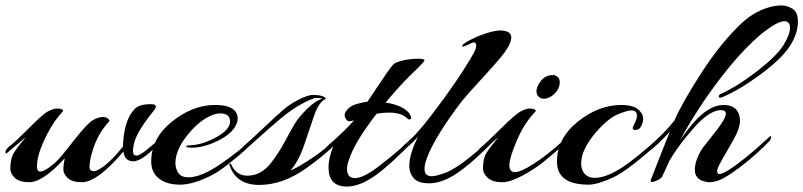

<svg xmlns="http://www.w3.org/2000/svg" viewBox="-42 -662 2954 706"><path d="M452 -139Q447 -121 447 -105.5Q447 -90 459.5 -90Q472 -90 500 -113Q528 -136 537 -145Q546 -154 546 -142Q546 -137 543 -134Q511 -102 496 -91Q468 -69 448 -69Q416 -69 412 -105Q316 8 259 8Q224 8 207.5 -7Q191 -22 191 -39Q191 -56 196 -80Q116 8 65 8Q30 8 13 -7.5Q-4 -23 -4 -42Q-4 -79 9 -100Q22 -121 53 -158Q-10 -105 -15.5 -100Q-21 -95 -22 -102Q-22 -111 -11 -121Q13 -139 64.5 -191Q116 -243 135.5 -253Q155 -263 167.5 -263Q180 -263 186 -259.5Q192 -256 189 -252Q160 -223 132 -170Q94 -96 94 -52Q94 -45 95 -40Q101 -21 134 -43Q146 -51 161.5 -64.5Q177 -78 228.5 -144Q280 -210 301 -221Q322 -232 335 -232Q348 -232 355.5 -225.5Q363 -219 359 -215Q308 -161 290 -76Q284 -41 291 -36.5Q298 -32 304.5 -32.5Q311 -33 320 -38Q360 -60 410 -123Q413 -217 451 -259Q467 -279 513 -279Q533 -279 531 -267L525 -257Q464 -182 452 -139Z M751 -156Q804 -185 804 -215Q804 -245 768 -245Q751 -245 732 -236Q690 -217 651 -170Q603 -112 603 -62Q603 -43 613.5 -26.5Q624 -10 651 -10Q698 -10 770 -59.5Q842 -109 894 -159Q906 -171 906 -160Q906 -153 900 -148Q863 -114 850.5 -102.5Q838 -91 801 -61.5Q764 -32 741 -20Q670 17 620.5 17Q571 17 542.5 -5.5Q514 -28 514 -68Q514 -153 590 -214.5Q666 -276 749 -276Q805 -276 824 -252Q832 -240 832 -226.5Q832 -213 823 -197Q805 -166 755.5 -142.5Q706 -119 662 -119Q645 -119 643.5 -122Q642 -125 646 -126.5Q650 -128 657 -128Q697 -128 751 -156Z M802 -55Q801 -56 801 -58Q801 -60 804.5 -60Q808 -60 809 -56Q827 -16 868 -16Q919 -16 957 -66Q985 -103 1006.5 -143.5Q1028 -184 1042.5 -208Q1057 -232 1087.5 -262Q1118 -292 1143 -299Q1137 -302 1123 -302Q1109 -302 1070.5 -281.5Q1032 -261 994 -229.5Q956 -198 912 -158Q868 -118 859 -111Q850 -104 848 -111Q846 -118 853 -124Q879 -146 928 -192.5Q977 -239 1002.5 -260.5Q1028 -282 1060 -297.5Q1092 -313 1108 -313Q1148 -313 1157 -299Q1131 -288 1114.5 -241Q1098 -194 1077.5 -132Q1057 -70 1026 -35Q1052 -45 1106.5 -81.5Q1161 -118 1203 -161Q1212 -169 1216 -163Q1216 -161 1216 -158.5Q1216 -156 1197 -137Q1178 -118 1150.5 -94.5Q1123 -71 1082 -42Q997 18 911.5 18Q826 18 802 -55Z M1376 -285Q1444 -274 1465 -242Q1473 -228 1467.5 -224Q1462 -220 1455 -227Q1434 -248 1388 -248Q1368 -248 1343 -244Q1262 -140 1241 -74Q1234 -55 1234 -42Q1234 -7 1263 -7Q1294 -7 1350 -50Q1423 -105 1477 -159Q1487 -170 1490 -164Q1493 -158 1485 -151Q1399 -61 1340.5 -18.5Q1282 24 1233 24Q1166 24 1166 -47Q1166 -81 1185 -128L1167 -111Q1159 -103 1155.5 -106.5Q1152 -110 1152 -113Q1152 -116 1160 -123Q1233 -187 1260 -220Q1241 -213 1234.5 -219Q1228 -225 1225.5 -235Q1223 -245 1235.5 -259.5Q1248 -274 1272.5 -280.5Q1297 -287 1309 -288Q1324 -310 1346 -343Q1368 -376 1381.5 -395.5Q1395 -415 1403 -424Q1411 -433 1439 -439.5Q1467 -446 1493 -446Q1519 -446 1519 -440.5Q1519 -435 1476 -394Q1433 -353 1376 -285Z M1519 -41Q1519 -14 1546 -14Q1562 -14 1596.5 -27Q1631 -40 1686 -84Q1741 -128 1760 -147.5Q1779 -167 1783 -166.5Q1787 -166 1786 -160.5Q1785 -155 1781 -151Q1696 -64 1640 -26Q1584 12 1536 12Q1495 12 1479 -7Q1463 -26 1463 -51Q1463 -96 1495 -159Q1437 -97 1437 -119Q1437 -123 1443 -128Q1490 -166 1544 -238Q1643 -367 1699 -465Q1709 -484 1709 -493Q1709 -514 1686 -501Q1660 -488 1658 -491Q1656 -494 1661 -499Q1685 -517 1727 -533Q1769 -549 1796 -550Q1838 -550 1838 -524Q1838 -509 1823.5 -484Q1809 -459 1740.5 -384.5Q1672 -310 1657 -291Q1554 -156 1526 -76Q1519 -55 1519 -41Z M1992 -386Q2000 -386 2009 -378.5Q2018 -371 2016 -353.5Q2014 -336 2000 -320.5Q1986 -305 1968.5 -300.5Q1951 -296 1940 -305Q1929 -314 1931 -331Q1933 -348 1949 -367Q1965 -386 1992 -386ZM1927 -252Q1886 -210 1858.5 -145.5Q1831 -81 1831 -55Q1831 -29 1851.5 -29Q1872 -29 1919.5 -59Q1967 -89 2028 -144Q2041 -156 2041 -141Q2041 -139 2039 -137Q1991 -95 1958 -68Q1925 -41 1879.5 -16.5Q1834 8 1805 8Q1769 8 1751.5 -8Q1734 -24 1734 -43Q1734 -79 1747 -100Q1760 -121 1791 -158Q1780 -149 1756.5 -128Q1733 -107 1724 -100Q1715 -93 1715 -104Q1715 -111 1731 -124Q1747 -137 1800.5 -190Q1854 -243 1873.5 -253Q1893 -263 1905.5 -263Q1918 -263 1924 -259.5Q1930 -256 1927 -252Z M2300 -237Q2300 -256 2280 -256Q2263 -256 2227.5 -240.5Q2192 -225 2148 -174Q2095 -111 2095 -62Q2095 -25 2123 -12Q2132 -8 2144 -8Q2185 -8 2240.5 -43Q2296 -78 2384 -159Q2398 -173 2398 -159Q2398 -153 2392 -148Q2270 -36 2212.5 -9.5Q2155 17 2122 17Q2006 17 2006 -68Q2006 -153 2082.5 -214.5Q2159 -276 2242 -276Q2294 -276 2312 -252Q2323 -240 2323 -226.5Q2323 -213 2316 -198.5Q2309 -184 2293.5 -184Q2278 -184 2289 -203.5Q2300 -223 2300 -237Z M2627 -244Q2627 -257 2608 -257Q2574 -257 2525 -209Q2513 -197 2481.5 -159Q2450 -121 2420 -72L2395 -17L2398 -27Q2396 -23 2394 -15Q2389 -3 2365 5Q2360 7 2356 7Q2346 7 2354 -8Q2358 -18 2382 -79.5Q2406 -141 2421 -178Q2382 -135 2348 -108Q2338 -100 2334 -106Q2333 -107 2333 -110Q2333 -113 2342 -121Q2403 -174 2438 -219Q2464 -280 2533.5 -388.5Q2603 -497 2676 -568Q2725 -617 2782 -634Q2808 -642 2830.5 -642Q2853 -642 2872.5 -629.5Q2892 -617 2892 -583Q2892 -538 2862 -492Q2832 -446 2756 -389.5Q2680 -333 2615 -305Q2603 -300 2601 -306.5Q2599 -313 2611 -318Q2669 -344 2741.5 -400Q2814 -456 2838.5 -495.5Q2863 -535 2863 -559.5Q2863 -584 2842 -584Q2818 -584 2766 -544Q2689 -482 2604.5 -371Q2520 -260 2459 -147Q2487 -187 2510 -213Q2566 -276 2619 -276Q2669 -276 2678 -232Q2679 -226 2679 -215Q2679 -204 2671.5 -182.5Q2664 -161 2629.5 -103.5Q2595 -46 2595 -34Q2595 -22 2603 -22Q2614 -22 2636 -36Q2692 -71 2782 -154Q2794 -166 2793.5 -158Q2793 -150 2787 -143Q2713 -67 2634 -16Q2597 8 2567 8Q2559 8 2552 6Q2513 -2 2513 -37.5Q2513 -73 2541 -117Q2546 -124 2578 -164Q2627 -224 2627 -244Z"/></svg>

Font: Arizonia
Style: Regular
Weight: 400
Designer: Robert E. Leuschke
Foundry: Robert E. Leuschke
Version: Version 1.003